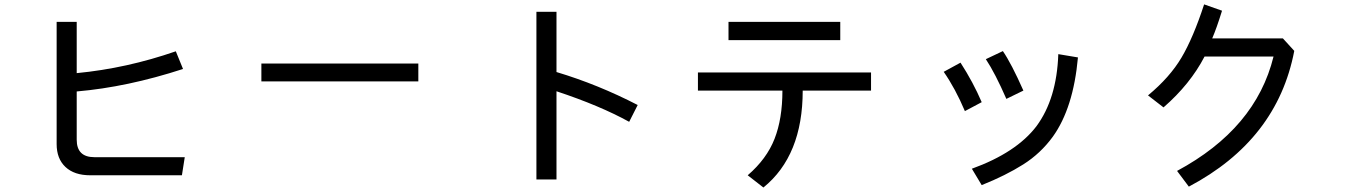

<svg xmlns="http://www.w3.org/2000/svg" viewBox="-20 -794 6040 859"><path d="M233.4 -149.4V-696.3H323.2V-466.8Q546.9 -488.3 766.6 -564.5L798.8 -485.4Q549.8 -404.3 323.2 -384.8V-168.9Q323.2 -90.8 402.3 -90.8H806.6L793.9 -9.8H383.8Q312.5 -9.8 272.9 -46.9Q233.4 -84 233.4 -149.4Z M1149.4 -429.7V-509.8H1851.6V-429.7Z M2379.9 8.8V-741.2H2469.7V-471.7Q2655.3 -416 2833 -324.2L2794.9 -249Q2664.1 -321.3 2469.7 -385.7V8.8Z M3239.3 -614.3V-696.3H3739.3V-614.3ZM3102.5 -388.7V-469.7H3877V-388.7H3571.3Q3571.3 -97.7 3395.5 44.9L3325.2 -9.8Q3410.2 -83 3445.3 -172.9Q3480.5 -262.7 3480.5 -388.7Z M4328.1 -39.1Q4527.3 -111.3 4617.2 -229.5Q4708 -352.5 4714.8 -551.8L4802.7 -537.1Q4782.2 -310.5 4690.4 -182.6Q4635.7 -107.4 4557.6 -58.1Q4479.5 -8.8 4372.1 34.2ZM4202.1 -472.7 4277.3 -513.7Q4334 -425.8 4372.1 -336.9L4296.9 -296.9Q4253.9 -398.4 4202.1 -472.7ZM4390.6 -529.3 4466.8 -565.4Q4504.9 -509.8 4558.6 -388.7L4482.4 -351.6Q4432.6 -465.8 4390.6 -529.3Z M5116.2 -367.2Q5213.9 -448.2 5266.1 -536.6Q5318.4 -625 5367.2 -774.4L5447.3 -746.1Q5422.9 -667 5403.3 -622.1H5719.7L5770.5 -566.4Q5694.3 -168 5298.8 41L5246.1 -29.3Q5598.6 -218.8 5677.7 -541H5369.1Q5304.7 -417 5185.5 -313.5Z"/></svg>

Font: Gothic A1 Medium
Style: Regular
Weight: 500
Designer: HanYang I&C Co.,Ltd.
Foundry: HanYang I&C Co.,Ltd.
Version: Version 2.50